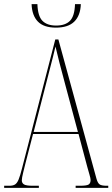

<svg xmlns="http://www.w3.org/2000/svg" viewBox="-22 -904 541 924"><path d="M247 -771Q189 -771 160.5 -800Q132 -829 130 -884H158Q160 -826 182.5 -803.5Q205 -781 248 -781Q292 -781 314.5 -803.5Q337 -826 339 -884H367Q365 -829 335.5 -800Q306 -771 247 -771ZM-2 0V-10H23Q40 -10 50 -16Q60 -22 67.5 -40Q75 -58 84 -94L244 -714H259L442 -45Q448 -23 457.5 -16.5Q467 -10 492 -10H499V0H342V-10H362Q395 -10 404.5 -16Q414 -22 414 -38Q414 -46 408.5 -64Q403 -82 398 -101L356 -259H137L101 -120Q96 -100 89.5 -73.5Q83 -47 83 -36Q83 -23 93.5 -16.5Q104 -10 136 -10H165V0ZM140 -269H353L293 -493Q274 -564 263.5 -604.5Q253 -645 245 -680Q239 -655 232.5 -628.5Q226 -602 213 -553Z"/></svg>

Font: Noto Serif Display ExtraCondensed Thin
Style: Regular
Weight: 100
Width: 2
Designer: Monotype Design Team
Foundry: Monotype Imaging Inc.
Version: Version 2.009